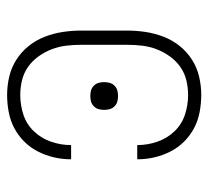

<svg xmlns="http://www.w3.org/2000/svg" viewBox="-43 -535 586 540"><g transform="rotate(90 250.0 -265.0)"><path d="M247 8Q221 8 195.5 2Q170 -4 148 -18Q126 -32 109.5 -52.5Q93 -73 83.5 -97.5Q74 -122 70 -148Q66 -174 66 -200V-330Q66 -356 70 -382Q74 -408 83.5 -432.5Q93 -457 109.5 -477.5Q126 -498 148 -512Q170 -526 195.5 -532Q221 -538 247 -538Q271 -538 295 -533.5Q319 -529 340 -518Q361 -507 378 -490Q395 -473 406 -451.5Q417 -430 422.5 -406.5Q428 -383 428 -359Q428 -359 428 -358.5Q428 -358 428 -358H388Q388 -358 388 -358.5Q388 -359 388 -359Q388 -387 378.5 -414.5Q369 -442 349.5 -462.5Q330 -483 303 -492Q276 -501 247 -501Q226 -501 205.5 -496Q185 -491 168 -479Q151 -467 138.5 -449.5Q126 -432 118.5 -412.5Q111 -393 108.5 -372Q106 -351 106 -330V-200Q106 -179 108.5 -158Q111 -137 118.5 -117.5Q126 -98 138.5 -80.5Q151 -63 168 -51Q185 -39 205.5 -34Q226 -29 247 -29Q276 -29 303 -38Q330 -47 349.5 -67.5Q369 -88 378.5 -115.5Q388 -143 388 -171Q388 -171 388 -171.5Q388 -172 388 -172H428Q428 -172 428 -171.5Q428 -171 428 -171Q428 -147 422.5 -123.5Q417 -100 406 -78.5Q395 -57 378 -40Q361 -23 340 -12Q319 -1 295 3.5Q271 8 247 8ZM250 -226Q242 -226 234.5 -228Q227 -230 221 -236Q215 -242 213 -249.5Q211 -257 211 -265Q211 -273 213 -280.5Q215 -288 221 -294Q227 -300 234.5 -302Q242 -304 250 -304Q258 -304 265.5 -302Q273 -300 279 -294Q285 -288 287 -280.5Q289 -273 289 -265Q289 -257 287 -249.5Q285 -242 279 -236Q273 -230 265.5 -228Q258 -226 250 -226Z"/></g></svg>

Font: Iosevka Slab Extralight
Style: Regular
Weight: 200
Monospace: yes
Designer: Belleve Invis
Foundry: Belleve Invis
Version: Version 11.1.1; ttfautohint (v1.8.3)